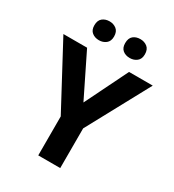

<svg xmlns="http://www.w3.org/2000/svg" viewBox="-216 -1043 1057 1165"><g transform="rotate(30 313.0 -460.5)"><path d="M313 -415 460 -714H626L390 -278V0H236V-273L0 -714H166ZM136 -854Q136 -889 156 -905Q176 -921 205 -921Q233 -921 253.5 -905Q274 -889 274 -854Q274 -821 253.5 -805Q233 -789 205 -789Q176 -789 156 -805Q136 -821 136 -854ZM352 -854Q352 -889 371.5 -905Q391 -921 421 -921Q449 -921 469.5 -905Q490 -889 490 -854Q490 -821 469.5 -805Q449 -789 421 -789Q391 -789 371.5 -805Q352 -821 352 -854Z"/></g></svg>

Font: Noto Sans Lao
Style: Bold
Weight: 700
Designer: Monotype Design Team
Foundry: Monotype Imaging Inc.
Version: Version 2.003